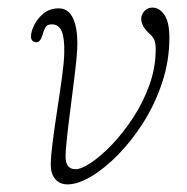

<svg xmlns="http://www.w3.org/2000/svg" viewBox="-20 -477 493 505"><path d="M113.5 -44Q113.5 -64.5 118.5 -103.5Q123.5 -142.5 130.5 -187.8Q137.5 -233 143 -273.5Q148.5 -314 149 -337Q150 -377 142.2 -395Q134.5 -413 116 -413Q103.5 -413 99 -404.2Q94.5 -395.5 92 -385.5Q86 -366 76.5 -366Q61.5 -366 61.5 -381.5Q61.5 -394 70 -411.2Q78.5 -428.5 94.8 -441.8Q111 -455 135 -455Q161 -455 173.2 -426.5Q185.5 -398 183 -346.5Q182 -325 177.2 -285.8Q172.5 -246.5 166.8 -202.5Q161 -158.5 156.8 -120.8Q152.5 -83 152.5 -65Q152.5 -32 178.5 -32Q194 -32 219.8 -49.2Q245.5 -66.5 274.8 -97Q304 -127.5 330.2 -167.5Q356.5 -207.5 373 -253.5Q389.5 -299.5 389.5 -347Q389.5 -364.5 385.5 -372.8Q381.5 -381 373.5 -388Q351.5 -407.5 351.5 -428Q351.5 -438.5 359.8 -447.8Q368 -457 380.5 -457Q399.5 -457 412.5 -437.8Q425.5 -418.5 425.5 -378Q425.5 -317 406.5 -259.8Q387.5 -202.5 356.5 -154Q325.5 -105.5 289.5 -69Q253.5 -32.5 218.8 -12.2Q184 8 157.5 8Q137.5 8 125.5 -5.8Q113.5 -19.5 113.5 -44Z"/></svg>

Font: Fraunces 9pt SuperSoft Thin
Style: Italic
Weight: 100
Italic angle: -16°
Version: Version 1.000;[0bf87f6ff]